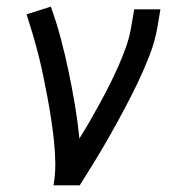

<svg xmlns="http://www.w3.org/2000/svg" viewBox="-20 -558 540 578"><path d="M141 0Q147 -33 146.5 -67Q146 -101 142.5 -134Q139 -167 134 -199.5Q129 -232 123 -264Q117 -296 110.5 -328Q104 -360 96 -391.5Q88 -423 79 -453.5Q70 -484 60 -515L133 -538Q150 -491 163 -442Q176 -393 186.5 -343Q197 -293 205.5 -242.5Q214 -192 219 -141Q236 -168 251.5 -195Q267 -222 282 -249.5Q297 -277 311 -305Q325 -333 337.5 -361.5Q350 -390 360 -418.5Q370 -447 375 -477L384 -530H463L454 -477Q447 -435 431 -393.5Q415 -352 396 -312Q377 -272 356 -232.5Q335 -193 313 -154Q291 -115 267.5 -76.5Q244 -38 220 0Z"/></svg>

Font: Iosevka Slab Oblique
Style: Regular
Weight: 400
Italic angle: -9°
Monospace: yes
Designer: Belleve Invis
Foundry: Belleve Invis
Version: Version 11.1.1; ttfautohint (v1.8.3)